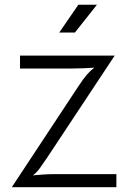

<svg xmlns="http://www.w3.org/2000/svg" viewBox="-20 -776 530 796"><path d="M29 0 303.5 -416Q325 -449 340.2 -466.5Q355.5 -484 371.5 -495.5Q348.5 -494 325.5 -493Q302.5 -492 279.5 -492H63V-545.5H455.5L176.5 -124Q160.5 -100.5 146.2 -80.2Q132 -60 116 -49Q138 -51 159.5 -52.5Q181 -54 203 -54H462.5V0ZM225.5 -641 305 -756.5H382L290.5 -641Z"/></svg>

Font: Spline Sans Light
Style: Regular
Weight: 300
Designer: Eben Sorkin, Mirko Velimirovic
Foundry: Sorkin Type
Version: Version 1.000; ttfautohint (v1.8.3)